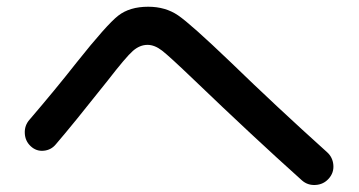

<svg xmlns="http://www.w3.org/2000/svg" viewBox="-20 -625 1040 556"><path d="M141.6 -207Q127.9 -190.4 106.4 -188.5Q85 -186.5 68.8 -201.7Q52.7 -216.8 51.8 -239.3Q50.8 -261.7 65.4 -278.3Q141.6 -367.2 202.1 -444.3Q289.1 -553.7 322.3 -579.6Q355.5 -605.5 409.2 -605.5Q459 -605.5 495.6 -580.6Q532.2 -555.7 647.5 -445.3Q779.3 -317.4 926.8 -184.6Q943.4 -169.9 945.3 -147.5Q947.3 -125 932.1 -107.9Q917 -90.8 894 -89.4Q871.1 -87.9 854.5 -102.5Q713.9 -228.5 541 -394.5Q470.7 -461.9 449.2 -478.5Q427.7 -495.1 407.2 -495.1Q384.8 -495.1 364.7 -477.5Q344.7 -460 291 -390.6Q190.4 -263.7 141.6 -207Z"/></svg>

Font: Rounded-X Mgen+ 1mn medium
Style: Regular
Weight: 500
Designer: [Source Han Sans]
Ryoko NISHIZUKA  (kana & ideographs); Paul D. Hunt (Latin, Greek & Cyrillic); Wenlong ZHANG  (bopomofo
Version: Version 1.059.20150602